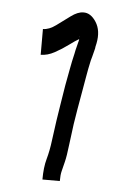

<svg xmlns="http://www.w3.org/2000/svg" viewBox="-44 -544 391 594"><g transform="rotate(5 151.5 -247.0)"><path d="M110 16Q110 -22 117.5 -48.5Q125 -75 129 -108Q134 -146 137.5 -170Q141 -194 145 -218Q149 -242 155 -280Q160 -306 164.5 -331Q169 -356 175 -381Q177 -392 179.5 -401Q182 -410 184 -419Q185 -421 185 -423.5Q185 -426 186 -427Q175 -421 155.5 -406.5Q136 -392 114 -380Q92 -368 71 -368V-448Q90 -448 111 -463.5Q132 -479 153 -494.5Q174 -510 191 -510Q214 -511 231 -484.5Q248 -458 240 -418Q237 -406 237 -402Q233 -386 230.5 -376.5Q228 -367 227 -364Q221 -337 217 -313Q213 -289 209 -267Q203 -232 199 -210Q195 -188 191.5 -163.5Q188 -139 183 -98Q179 -63 174.5 -45Q170 -27 167 -15Q164 -3 164 16ZM186 -432V-433Q187 -435 186 -434.5Q185 -434 186 -432Z"/></g></svg>

Font: Syne Tactile
Style: Regular
Weight: 400
Designer: Lucas Descroix
Foundry: Bonjour Monde
Version: Version 2.100; ttfautohint (v1.8.3)